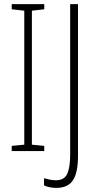

<svg xmlns="http://www.w3.org/2000/svg" viewBox="-20 -734 473 933"><path d="M195 0H37V-25L98 -31V-682L37 -689V-714H195V-689L135 -682V-31L195 -25ZM254 179Q220 179 194 167V132Q208 136 222.5 139Q237 142 252 142Q293 142 307 110Q321 78 321 17V-714H359V24Q359 105 334.5 142Q310 179 254 179Z"/></svg>

Font: Noto Sans Tamil ExtraCondensed ExtraLight
Style: Regular
Weight: 200
Width: 2
Designer: Jelle Bosma - Monotype Design Team
Foundry: Monotype Imaging Inc.
Version: Version 2.004; ttfautohint (v1.8.4.7-5d5b)